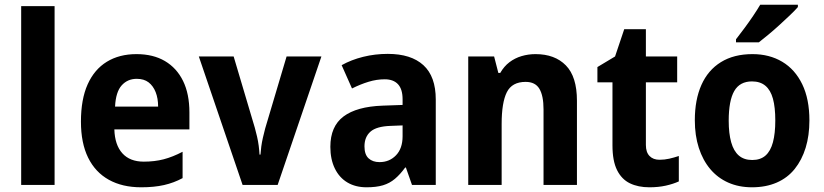

<svg xmlns="http://www.w3.org/2000/svg" viewBox="-20 -786 3502 816"><path d="M212 0H70V-760H212Z M560 -556Q631 -556 681 -526.5Q731 -497 758 -442Q785 -387 785 -308V-236H466Q468 -170 500 -134.5Q532 -99 591 -99Q637 -99 675.5 -109Q714 -119 756 -141V-29Q719 -9 677 0.5Q635 10 580 10Q500 10 442.5 -22Q385 -54 354.5 -116Q324 -178 324 -269Q324 -364 352.5 -427.5Q381 -491 434 -523.5Q487 -556 560 -556ZM561 -451Q522 -451 497 -423Q472 -395 469 -333H652Q652 -368 641.5 -394.5Q631 -421 611.5 -436Q592 -451 561 -451Z M1011 0 825 -546H973L1063 -243Q1068 -225 1072.5 -205.5Q1077 -186 1079.5 -166.5Q1082 -147 1083 -129H1087Q1088 -145 1090.5 -163.5Q1093 -182 1097.5 -201.5Q1102 -221 1107 -240L1198 -546H1346L1160 0Z M1628 -557Q1727 -557 1779.5 -509Q1832 -461 1832 -363V0H1731L1705 -74H1702Q1681 -45 1658.5 -26Q1636 -7 1607.5 1.5Q1579 10 1538 10Q1491 10 1456.5 -10.5Q1422 -31 1403 -70Q1384 -109 1384 -162Q1384 -249 1440 -291Q1496 -333 1606 -337L1691 -340V-364Q1691 -407 1671.5 -428Q1652 -449 1615 -449Q1581 -449 1546.5 -438.5Q1512 -428 1476 -410L1432 -509Q1473 -532 1523.5 -544.5Q1574 -557 1628 -557ZM1640 -251Q1580 -249 1554.5 -226.5Q1529 -204 1529 -164Q1529 -129 1546.5 -113Q1564 -97 1593 -97Q1635 -97 1663 -126Q1691 -155 1691 -207V-253Z M2256 -556Q2338 -556 2385 -508Q2432 -460 2432 -358V0H2290V-321Q2290 -379 2272.5 -408.5Q2255 -438 2214 -438Q2156 -438 2134 -394Q2112 -350 2112 -259V0H1970V-546H2080L2098 -476H2106Q2122 -504 2145 -521.5Q2168 -539 2196.5 -547.5Q2225 -556 2256 -556Z M2783 -107Q2804 -107 2824 -111.5Q2844 -116 2865 -123V-15Q2841 -4 2809.5 3Q2778 10 2740 10Q2692 10 2657 -7Q2622 -24 2602.5 -63Q2583 -102 2583 -168V-436H2519V-501L2594 -546L2633 -662H2725V-546H2858V-436H2725V-170Q2725 -139 2740.5 -123Q2756 -107 2783 -107Z M3420 -274Q3420 -210 3404 -158Q3388 -106 3357.5 -68Q3327 -30 3281 -10Q3235 10 3176 10Q3120 10 3075 -10Q3030 -30 2998.5 -67.5Q2967 -105 2950 -157.5Q2933 -210 2933 -275Q2933 -362 2961 -425Q2989 -488 3044 -522Q3099 -556 3178 -556Q3250 -556 3304.5 -523.5Q3359 -491 3389.5 -428Q3420 -365 3420 -274ZM3077 -273Q3077 -219 3087.5 -181.5Q3098 -144 3120 -125Q3142 -106 3177 -106Q3212 -106 3233.5 -125Q3255 -144 3265 -181.5Q3275 -219 3275 -274Q3275 -330 3265 -366.5Q3255 -403 3233 -421.5Q3211 -440 3176 -440Q3124 -440 3100.5 -399Q3077 -358 3077 -273ZM3371 -756Q3359 -742 3338.5 -722.5Q3318 -703 3294 -681Q3270 -659 3246.5 -639.5Q3223 -620 3205 -606H3108V-619Q3125 -641 3144 -666.5Q3163 -692 3180.5 -718Q3198 -744 3211 -766H3371Z"/></svg>

Font: Noto Sans Thai SemiCondensed
Style: Bold
Weight: 700
Width: 4
Designer: Monotype Design Team
Foundry: Monotype Imaging Inc.
Version: Version 2.001